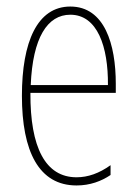

<svg xmlns="http://www.w3.org/2000/svg" viewBox="-20 -557 420 587"><path d="M195 -537C94 -537 47 -429 47 -264C47 -94 99 10 214 10C255 10 290 -3 318 -22V-52C283 -27 249 -15 214 -15C119 -15 72 -106 73 -273H334V-301C334 -421 300 -537 195 -537ZM195 -512C278 -512 311 -414 310 -297H74C80 -442 125 -512 195 -512Z"/></svg>

Font: Noto Sans Devanagari UI ExtraCondensed Thin
Style: Regular
Weight: 100
Width: 2
Designer: Jelle Bosma - Monotype Design Team
Foundry: Monotype Imaging Inc.
Version: Version 2.004